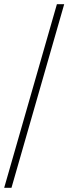

<svg xmlns="http://www.w3.org/2000/svg" viewBox="-20 -780 328 921"><path d="M0 121 253 -760H288L35 121Z"/></svg>

Font: Noto Serif Tamil ExtraLight
Style: Regular
Weight: 200
Designer: Indian Type Foundry, Tom Grace, and the Monotype Design Team
Foundry: Monotype Imaging Inc.
Version: Version 2.004; ttfautohint (v1.8.4.7-5d5b)